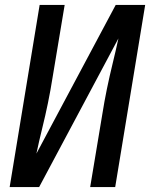

<svg xmlns="http://www.w3.org/2000/svg" viewBox="-20 -755 616 775"><path d="M19 0H138L458 -600Q447 -549 434.5 -498Q422 -447 411.5 -396Q401 -345 393 -294L344 0H445L566 -735H447L127 -135Q138 -187 150.5 -237.5Q163 -288 173.5 -339Q184 -390 192 -441L241 -735H140Z"/></svg>

Font: Iosevka Sparkle Medium Oblique
Style: Regular
Weight: 500
Italic angle: -9°
Designer: Belleve Invis
Foundry: Belleve Invis
Version: Version 4.5.0; ttfautohint (v1.8.3)